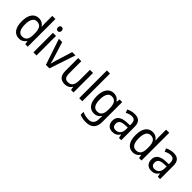

<svg xmlns="http://www.w3.org/2000/svg" viewBox="232 -2123 3726 3726"><g transform="rotate(45 2095.0 -260.0)"><path d="M247 10C319 10 365 -23 396 -71H401L413 0H482V-760H396V-545C396 -524 399 -489 401 -467H396C365 -514 317 -546 247 -546C126 -546 50 -450 50 -267C50 -84 125 10 247 10ZM263 -62C179 -62 138 -134 138 -266C138 -396 178 -474 262 -474C363 -474 397 -404 397 -269V-248C397 -123 358 -62 263 -62Z M681 -738C651 -738 630 -720 630 -681C630 -644 651 -625 681 -625C709 -625 730 -644 730 -681C730 -719 709 -738 681 -738ZM722 -536H637V0H722Z M980 0H1077L1256 -536H1166L1065 -212C1052 -168 1035 -113 1030 -84H1026C1020 -121 1003 -177 990 -219L891 -536H801Z M1738 -536H1653V-255C1653 -129 1618 -63 1516 -63C1448 -63 1416 -106 1416 -195V-536H1330V-186C1330 -56 1385 10 1502 10C1564 10 1622 -16 1652 -71H1657L1669 0H1738Z M1979 0V-760H1894V0Z M2303 -546C2180 -546 2106 -443 2106 -267C2106 -89 2179 10 2303 10C2369 10 2418 -17 2452 -72H2456C2454 -53 2453 -18 2453 0V19C2453 117 2402 167 2314 167C2250 167 2191 153 2142 128V207C2189 229 2244 240 2311 240C2467 240 2538 159 2538 8V-536H2468L2457 -465H2452C2416 -521 2366 -546 2303 -546ZM2317 -473C2411 -473 2453 -413 2453 -268V-246C2453 -119 2411 -62 2319 -62C2236 -62 2194 -130 2194 -266C2194 -399 2237 -473 2317 -473Z M2876 -546C2812 -546 2753 -528 2708 -502L2735 -438C2777 -460 2821 -476 2868 -476C2931 -476 2964 -443 2964 -357V-324L2884 -321C2732 -316 2657 -256 2657 -149C2657 -49 2716 10 2808 10C2885 10 2927 -17 2967 -75H2970L2985 0H3048V-364C3048 -486 2995 -546 2876 -546ZM2896 -260 2964 -263V-213C2964 -111 2908 -59 2831 -59C2779 -59 2745 -87 2745 -149C2745 -218 2785 -256 2896 -260Z M3370 10C3442 10 3488 -23 3519 -71H3524L3536 0H3605V-760H3519V-545C3519 -524 3522 -489 3524 -467H3519C3488 -514 3440 -546 3370 -546C3249 -546 3173 -450 3173 -267C3173 -84 3248 10 3370 10ZM3386 -62C3302 -62 3261 -134 3261 -266C3261 -396 3301 -474 3385 -474C3486 -474 3520 -404 3520 -269V-248C3520 -123 3481 -62 3386 -62Z M3943 -546C3879 -546 3820 -528 3775 -502L3802 -438C3844 -460 3888 -476 3935 -476C3998 -476 4031 -443 4031 -357V-324L3951 -321C3799 -316 3724 -256 3724 -149C3724 -49 3783 10 3875 10C3952 10 3994 -17 4034 -75H4037L4052 0H4115V-364C4115 -486 4062 -546 3943 -546ZM3963 -260 4031 -263V-213C4031 -111 3975 -59 3898 -59C3846 -59 3812 -87 3812 -149C3812 -218 3852 -256 3963 -260Z"/></g></svg>

Font: Noto Sans Bengali SemiCondensed
Style: Regular
Weight: 400
Width: 4
Designer: Jelle Bosma - Monotype Design Team
Foundry: Monotype Imaging Inc.
Version: Version 2.003